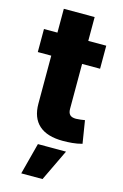

<svg xmlns="http://www.w3.org/2000/svg" viewBox="-135 -733 653 1022"><g transform="rotate(15 191.5 -221.5)"><path d="M353 -542.5V-415.5H9.8V-542.5ZM84 -673.8H253.9V-168Q253.9 -146 264.2 -135.5Q274.4 -125 297.9 -125Q307.1 -125 323.2 -127Q339.4 -128.9 346.2 -130.4L366.2 -5.4Q338.9 2 312 4.4Q285.2 6.8 260.7 6.8Q173.3 6.8 128.7 -33.2Q84 -73.2 84 -150.9ZM91.8 231 137.2 57.6H292L209 231Z"/></g></svg>

Font: Inter 16pt ExtraBold
Style: Regular
Weight: 800
Version: Version 4.001;git-66647c0bb